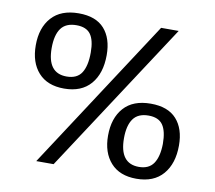

<svg xmlns="http://www.w3.org/2000/svg" viewBox="-79 -802 1011 904"><g transform="rotate(10 426.5 -350.0)"><path d="M53 -527Q53 -611 97.5 -660.5Q142 -710 227 -710Q309 -710 349.5 -664.5Q390 -619 390 -539Q390 -451 346 -400Q302 -349 219 -349Q139 -349 96 -397Q53 -445 53 -527ZM233 10H150L620 -710H704ZM314 -538Q314 -597 293.5 -625Q273 -653 226 -653Q175 -653 152 -621Q129 -589 129 -527Q129 -407 221 -407Q271 -407 292.5 -440.5Q314 -474 314 -538ZM462 -167Q462 -251 506 -300.5Q550 -350 635 -350Q717 -350 758 -304.5Q799 -259 799 -179Q799 -92 755 -41Q711 10 628 10Q548 10 505 -38Q462 -86 462 -167ZM723 -173Q723 -234 702.5 -263.5Q682 -293 634 -293Q584 -293 561 -261Q538 -229 538 -168Q538 -47 630 -47Q678 -47 700 -79.5Q722 -112 723 -173Z"/></g></svg>

Font: Bitter Pro Medium
Style: Regular
Weight: 500
Designer: Sol Matas, and Bitter project Authors
Foundry: Sol Matas
Version: Version 1.010